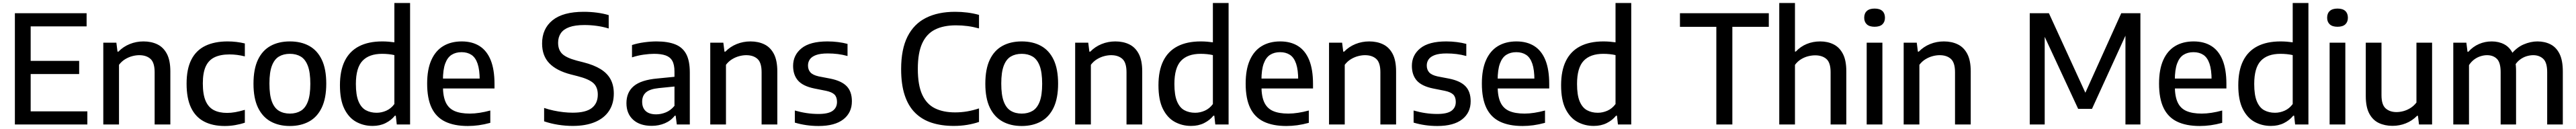

<svg xmlns="http://www.w3.org/2000/svg" viewBox="-20 -828 17131 858"><path d="M79 0V-740H556V-652.5H184V-87.5H561V0ZM144 -335.5V-423H506.5V-335.5Z M667 0V-544H754L761.5 -484.5H767.5Q799.5 -517.5 842.8 -535Q886 -552.5 934.5 -552.5Q986.5 -552.5 1026.8 -533Q1067 -513.5 1090 -469.8Q1113 -426 1113 -353V0H1008.5V-347.5Q1008.5 -411.5 981 -436.2Q953.5 -461 906 -461Q884 -461 859.5 -454.5Q835 -448 812 -434Q789 -420 771.5 -397V0Z M1475 10Q1393.5 10 1336.8 -20Q1280 -50 1250.5 -112Q1221 -174 1221 -271.5Q1221 -369.5 1252.8 -431.5Q1284.5 -493.5 1345.5 -523Q1406.5 -552.5 1494 -552.5Q1524 -552.5 1553 -549Q1582 -545.5 1608.5 -539V-453Q1582 -459.5 1556.8 -462.8Q1531.5 -466 1506.5 -466Q1446.5 -466 1407 -447Q1367.5 -428 1348.2 -385.8Q1329 -343.5 1329 -273Q1329 -201 1347.2 -158Q1365.5 -115 1401.5 -96Q1437.5 -77 1490.5 -77Q1516.5 -77 1544.8 -82Q1573 -87 1608.5 -97.5V-12Q1577.5 -1.5 1543.5 4.2Q1509.5 10 1475 10Z M1908 10Q1834.5 10 1780.2 -20Q1726 -50 1696 -112Q1666 -174 1666 -271Q1666 -368.5 1695.5 -430.5Q1725 -492.5 1779.2 -522.5Q1833.5 -552.5 1908 -552.5Q1982.5 -552.5 2036.8 -522.5Q2091 -492.5 2120.5 -430.5Q2150 -368.5 2150 -271.5Q2150 -175 2120.2 -112.5Q2090.5 -50 2036 -20Q1981.5 10 1908 10ZM1908 -72.5Q1950 -72.5 1980.5 -90.8Q2011 -109 2027.5 -152.2Q2044 -195.5 2044 -270.5Q2044 -346.5 2027.5 -390Q2011 -433.5 1980.5 -451.8Q1950 -470 1908 -470Q1866 -470 1835.5 -452Q1805 -434 1788.5 -390.8Q1772 -347.5 1772 -272.5Q1772 -196.5 1788.2 -153Q1804.5 -109.5 1835.2 -91Q1866 -72.5 1908 -72.5Z M2458 9.5Q2398.5 9.5 2349.2 -17.5Q2300 -44.5 2270.5 -103.8Q2241 -163 2241 -261Q2241 -358 2273 -422.8Q2305 -487.5 2367.8 -520Q2430.5 -552.5 2522.5 -552.5Q2543.5 -552.5 2564.5 -550.8Q2585.5 -549 2603 -546.5V-808H2707.5V0H2619L2612.5 -58.5H2606.5Q2582.5 -28.5 2544.8 -9.5Q2507 9.5 2458 9.5ZM2485 -78Q2518 -78 2549.5 -92Q2581 -106 2603 -136V-461.5Q2586.5 -465.5 2564.8 -467.8Q2543 -470 2521.5 -470Q2435 -470 2391 -423.5Q2347 -377 2347 -269.5Q2347 -195.5 2364.5 -153.8Q2382 -112 2413.2 -95Q2444.5 -78 2485 -78Z M3091.5 10Q3001.5 10 2941.2 -19Q2881 -48 2851 -110.2Q2821 -172.5 2821 -272Q2821 -366 2848.8 -428.2Q2876.5 -490.5 2928 -521.5Q2979.5 -552.5 3051 -552.5Q3121 -552.5 3169.8 -521.5Q3218.5 -490.5 3243.8 -427.8Q3269 -365 3269 -269.5V-239.5H2879V-305.5H3190.5L3170.5 -294.5Q3170.5 -363.5 3156.5 -404.5Q3142.5 -445.5 3115.5 -463.2Q3088.5 -481 3050 -481Q3011.5 -481 2983.8 -463.5Q2956 -446 2941 -405Q2926 -364 2926 -294.5V-255.5Q2926 -188 2944.5 -147.8Q2963 -107.5 3002.5 -90Q3042 -72.5 3105 -72.5Q3136 -72.5 3170 -77.8Q3204 -83 3241 -93V-11Q3200.5 0 3164 5Q3127.5 10 3091.5 10Z M3789 9.5Q3741.5 9.5 3692.2 1.8Q3643 -6 3599 -21V-110Q3630 -99.5 3663 -92.5Q3696 -85.5 3728 -82Q3760 -78.5 3789.5 -78.5Q3876 -78.5 3916 -109.5Q3956 -140.5 3956 -199Q3956 -249 3926 -275.8Q3896 -302.5 3821.5 -321.5L3776.5 -333Q3681.5 -357.5 3633.5 -407.2Q3585.5 -457 3585.5 -538.5Q3585.5 -637 3655 -693.2Q3724.5 -749.5 3862.5 -749.5Q3908 -749.5 3951 -743.8Q3994 -738 4028.5 -727.5V-638.5Q3991.5 -650 3950.2 -655.8Q3909 -661.5 3867 -661.5Q3805 -661.5 3766.5 -647.5Q3728 -633.5 3710 -607Q3692 -580.5 3692 -544Q3692 -496.5 3719.2 -470Q3746.5 -443.5 3815.5 -425L3860.5 -413.5Q3930 -396 3974.8 -368.2Q4019.5 -340.5 4041 -300.5Q4062.5 -260.5 4062.5 -206Q4062.5 -138 4030.2 -89.8Q3998 -41.5 3936.8 -16Q3875.5 9.5 3789 9.5Z M4315 9Q4236 9 4191.2 -31.5Q4146.5 -72 4146.5 -142Q4146.5 -214.5 4195.5 -255.5Q4244.5 -296.5 4352.5 -306L4489 -319.5L4499.5 -256L4361.5 -242Q4302.5 -236 4276.8 -213.8Q4251 -191.5 4251 -151.5Q4251 -111 4274.8 -89.2Q4298.5 -67.5 4344.5 -67.5Q4376.5 -67.5 4408.5 -80.5Q4440.5 -93.5 4466 -124V-352Q4466 -398 4451.5 -423.5Q4437 -449 4407 -459.5Q4377 -470 4330.5 -470Q4299.5 -470 4260.5 -464.5Q4221.5 -459 4183.5 -446.5V-528.5Q4220 -540.5 4264 -546.5Q4308 -552.5 4346.5 -552.5Q4421 -552.5 4470.2 -533.2Q4519.5 -514 4543.8 -469Q4568 -424 4568 -346V0H4481.5L4474 -58.5H4468Q4442 -25 4401.8 -8Q4361.5 9 4315 9Z M4704 0V-544H4791L4798.5 -484.5H4804.5Q4836.5 -517.5 4879.8 -535Q4923 -552.5 4971.5 -552.5Q5023.5 -552.5 5063.8 -533Q5104 -513.5 5127 -469.8Q5150 -426 5150 -353V0H5045.5V-347.5Q5045.5 -411.5 5018 -436.2Q4990.5 -461 4943 -461Q4921 -461 4896.5 -454.5Q4872 -448 4849 -434Q4826 -420 4808.5 -397V0Z M5424.5 10Q5382 10 5342.5 4.2Q5303 -1.5 5266.5 -12.5V-93Q5306.5 -81.5 5345.2 -75.8Q5384 -70 5424 -70Q5489.5 -70 5518.2 -91Q5547 -112 5547 -150Q5547 -182 5530.5 -198.8Q5514 -215.5 5474 -224L5396 -239.5Q5320.5 -255 5287.8 -292.2Q5255 -329.5 5255 -390Q5255 -461.5 5311.2 -507Q5367.5 -552.5 5483.5 -552.5Q5519.5 -552.5 5553.5 -548.2Q5587.5 -544 5617 -536V-455.5Q5584.5 -464.5 5552.5 -468.5Q5520.5 -472.5 5486 -472.5Q5436 -472.5 5407.2 -461.8Q5378.5 -451 5366.2 -433Q5354 -415 5354 -392.5Q5354 -365 5369.8 -347Q5385.5 -329 5425 -320L5503 -305Q5577.5 -290 5611.8 -254.2Q5646 -218.5 5646 -154.5Q5646 -78.5 5589.2 -34.2Q5532.5 10 5424.5 10Z M6324 9.5Q6242.5 9.5 6177.8 -11.2Q6113 -32 6067.2 -77Q6021.5 -122 5997.5 -194Q5973.5 -266 5973.5 -368.5Q5973.5 -500.5 6016 -584.8Q6058.5 -669 6138.8 -709.2Q6219 -749.5 6332 -749.5Q6374.5 -749.5 6414 -744.5Q6453.5 -739.5 6491.5 -729V-639Q6453.5 -649.5 6415.8 -654.5Q6378 -659.5 6338 -659.5Q6255 -659.5 6198.8 -631.2Q6142.5 -603 6113.5 -539.5Q6084.5 -476 6084.5 -370.5Q6084.5 -261.5 6113.8 -198.2Q6143 -135 6198.2 -107.8Q6253.5 -80.5 6332.5 -80.5Q6372.5 -80.5 6410.8 -86.8Q6449 -93 6491.5 -107V-17Q6455 -4.5 6412.5 2.5Q6370 9.5 6324 9.5Z M6775.5 10Q6702 10 6647.8 -20Q6593.5 -50 6563.5 -112Q6533.5 -174 6533.5 -271Q6533.5 -368.5 6563 -430.5Q6592.5 -492.5 6646.8 -522.5Q6701 -552.5 6775.5 -552.5Q6850 -552.5 6904.2 -522.5Q6958.5 -492.5 6988 -430.5Q7017.5 -368.5 7017.5 -271.5Q7017.5 -175 6987.8 -112.5Q6958 -50 6903.5 -20Q6849 10 6775.5 10ZM6775.5 -72.5Q6817.5 -72.5 6848 -90.8Q6878.5 -109 6895 -152.2Q6911.5 -195.5 6911.5 -270.5Q6911.5 -346.5 6895 -390Q6878.5 -433.5 6848 -451.8Q6817.5 -470 6775.5 -470Q6733.5 -470 6703 -452Q6672.5 -434 6656 -390.8Q6639.5 -347.5 6639.5 -272.5Q6639.5 -196.5 6655.8 -153Q6672 -109.5 6702.8 -91Q6733.5 -72.5 6775.5 -72.5Z M7131 0V-544H7218L7225.5 -484.5H7231.5Q7263.5 -517.5 7306.8 -535Q7350 -552.5 7398.5 -552.5Q7450.5 -552.5 7490.8 -533Q7531 -513.5 7554 -469.8Q7577 -426 7577 -353V0H7472.5V-347.5Q7472.5 -411.5 7445 -436.2Q7417.5 -461 7370 -461Q7348 -461 7323.5 -454.5Q7299 -448 7276 -434Q7253 -420 7235.5 -397V0Z M7902 9.5Q7842.5 9.5 7793.2 -17.5Q7744 -44.5 7714.5 -103.8Q7685 -163 7685 -261Q7685 -358 7717 -422.8Q7749 -487.5 7811.8 -520Q7874.5 -552.5 7966.5 -552.5Q7987.5 -552.5 8008.5 -550.8Q8029.5 -549 8047 -546.5V-808H8151.5V0H8063L8056.5 -58.5H8050.5Q8026.5 -28.5 7988.8 -9.5Q7951 9.5 7902 9.5ZM7929 -78Q7962 -78 7993.5 -92Q8025 -106 8047 -136V-461.5Q8030.5 -465.5 8008.8 -467.8Q7987 -470 7965.5 -470Q7879 -470 7835 -423.5Q7791 -377 7791 -269.5Q7791 -195.5 7808.5 -153.8Q7826 -112 7857.2 -95Q7888.5 -78 7929 -78Z M8535.5 10Q8445.5 10 8385.2 -19Q8325 -48 8295 -110.2Q8265 -172.5 8265 -272Q8265 -366 8292.8 -428.2Q8320.5 -490.5 8372 -521.5Q8423.5 -552.5 8495 -552.5Q8565 -552.5 8613.8 -521.5Q8662.5 -490.5 8687.8 -427.8Q8713 -365 8713 -269.5V-239.5H8323V-305.5H8634.5L8614.5 -294.5Q8614.5 -363.5 8600.5 -404.5Q8586.5 -445.5 8559.5 -463.2Q8532.5 -481 8494 -481Q8455.5 -481 8427.8 -463.5Q8400 -446 8385 -405Q8370 -364 8370 -294.5V-255.5Q8370 -188 8388.5 -147.8Q8407 -107.5 8446.5 -90Q8486 -72.5 8549 -72.5Q8580 -72.5 8614 -77.8Q8648 -83 8685 -93V-11Q8644.5 0 8608 5Q8571.5 10 8535.5 10Z M8819.5 0V-544H8906.5L8914 -484.5H8920Q8952 -517.5 8995.2 -535Q9038.5 -552.5 9087 -552.5Q9139 -552.5 9179.2 -533Q9219.5 -513.5 9242.5 -469.8Q9265.5 -426 9265.5 -353V0H9161V-347.5Q9161 -411.5 9133.5 -436.2Q9106 -461 9058.5 -461Q9036.5 -461 9012 -454.5Q8987.5 -448 8964.5 -434Q8941.5 -420 8924 -397V0Z M9540 10Q9497.5 10 9458 4.2Q9418.5 -1.5 9382 -12.5V-93Q9422 -81.5 9460.8 -75.8Q9499.5 -70 9539.5 -70Q9605 -70 9633.8 -91Q9662.5 -112 9662.5 -150Q9662.5 -182 9646 -198.8Q9629.5 -215.5 9589.5 -224L9511.5 -239.5Q9436 -255 9403.2 -292.2Q9370.5 -329.5 9370.5 -390Q9370.5 -461.5 9426.8 -507Q9483 -552.5 9599 -552.5Q9635 -552.5 9669 -548.2Q9703 -544 9732.5 -536V-455.5Q9700 -464.5 9668 -468.5Q9636 -472.5 9601.5 -472.5Q9551.5 -472.5 9522.8 -461.8Q9494 -451 9481.8 -433Q9469.5 -415 9469.5 -392.5Q9469.5 -365 9485.2 -347Q9501 -329 9540.5 -320L9618.5 -305Q9693 -290 9727.2 -254.2Q9761.5 -218.5 9761.5 -154.5Q9761.5 -78.5 9704.8 -34.2Q9648 10 9540 10Z M10106.5 10Q10016.5 10 9956.2 -19Q9896 -48 9866 -110.2Q9836 -172.5 9836 -272Q9836 -366 9863.8 -428.2Q9891.5 -490.5 9943 -521.5Q9994.5 -552.5 10066 -552.5Q10136 -552.5 10184.8 -521.5Q10233.5 -490.5 10258.8 -427.8Q10284 -365 10284 -269.5V-239.5H9894V-305.5H10205.5L10185.5 -294.5Q10185.5 -363.5 10171.5 -404.5Q10157.5 -445.5 10130.5 -463.2Q10103.5 -481 10065 -481Q10026.5 -481 9998.8 -463.5Q9971 -446 9956 -405Q9941 -364 9941 -294.5V-255.5Q9941 -188 9959.5 -147.8Q9978 -107.5 10017.5 -90Q10057 -72.5 10120 -72.5Q10151 -72.5 10185 -77.8Q10219 -83 10256 -93V-11Q10215.5 0 10179 5Q10142.5 10 10106.5 10Z M10580 9.5Q10520.5 9.5 10471.2 -17.5Q10422 -44.5 10392.5 -103.8Q10363 -163 10363 -261Q10363 -358 10395 -422.8Q10427 -487.5 10489.8 -520Q10552.5 -552.5 10644.5 -552.5Q10665.5 -552.5 10686.5 -550.8Q10707.5 -549 10725 -546.5V-808H10829.5V0H10741L10734.5 -58.5H10728.5Q10704.5 -28.5 10666.8 -9.5Q10629 9.5 10580 9.5ZM10607 -78Q10640 -78 10671.5 -92Q10703 -106 10725 -136V-461.5Q10708.5 -465.5 10686.8 -467.8Q10665 -470 10643.5 -470Q10557 -470 10513 -423.5Q10469 -377 10469 -269.5Q10469 -195.5 10486.5 -153.8Q10504 -112 10535.2 -95Q10566.5 -78 10607 -78Z M11395.5 0V-649.5H11153.5V-740H11744.5V-649.5H11502V0Z M11814 0V-808H11918.5V-485H11924Q11955.5 -518.5 11996.8 -535.5Q12038 -552.5 12086.5 -552.5Q12136 -552.5 12175.2 -533Q12214.5 -513.5 12237.2 -470Q12260 -426.5 12260 -353.5V0H12155.5V-347.5Q12155.5 -411.5 12127.5 -435.8Q12099.5 -460 12053 -460Q12030 -460 12005.5 -453.8Q11981 -447.5 11958.2 -433.5Q11935.5 -419.5 11918.5 -396.5V0Z M12395.5 0V-544H12500V0ZM12448 -650Q12414 -650 12396.5 -666Q12379 -682 12379 -710Q12379 -739 12396.5 -755Q12414 -771 12448 -771Q12482.5 -771 12499.8 -755Q12517 -739 12517 -710Q12517 -682 12499.8 -666Q12482.5 -650 12448 -650Z M12641.5 0V-544H12728.5L12736 -484.5H12742Q12774 -517.5 12817.2 -535Q12860.5 -552.5 12909 -552.5Q12961 -552.5 13001.2 -533Q13041.5 -513.5 13064.5 -469.8Q13087.5 -426 13087.5 -353V0H12983V-347.5Q12983 -411.5 12955.5 -436.2Q12928 -461 12880.5 -461Q12858.5 -461 12834 -454.5Q12809.5 -448 12786.5 -434Q12763.5 -420 12746 -397V0Z M13480 0V-740H13607.5L13859 -191.5H13841L14088.5 -740H14216V0H14116.5V-647.5H14142.5L13894 -104H13802L13549.5 -647.5H13579.5V0Z M14610.5 10Q14520.5 10 14460.2 -19Q14400 -48 14370 -110.2Q14340 -172.5 14340 -272Q14340 -366 14367.8 -428.2Q14395.5 -490.5 14447 -521.5Q14498.5 -552.5 14570 -552.5Q14640 -552.5 14688.8 -521.5Q14737.5 -490.5 14762.8 -427.8Q14788 -365 14788 -269.5V-239.5H14398V-305.5H14709.5L14689.5 -294.5Q14689.5 -363.5 14675.5 -404.5Q14661.5 -445.5 14634.5 -463.2Q14607.5 -481 14569 -481Q14530.5 -481 14502.8 -463.5Q14475 -446 14460 -405Q14445 -364 14445 -294.5V-255.5Q14445 -188 14463.5 -147.8Q14482 -107.5 14521.5 -90Q14561 -72.5 14624 -72.5Q14655 -72.5 14689 -77.8Q14723 -83 14760 -93V-11Q14719.5 0 14683 5Q14646.5 10 14610.5 10Z M15084 9.5Q15024.5 9.5 14975.2 -17.5Q14926 -44.5 14896.5 -103.8Q14867 -163 14867 -261Q14867 -358 14899 -422.8Q14931 -487.5 14993.8 -520Q15056.5 -552.5 15148.5 -552.5Q15169.5 -552.5 15190.5 -550.8Q15211.5 -549 15229 -546.5V-808H15333.5V0H15245L15238.5 -58.5H15232.5Q15208.5 -28.5 15170.8 -9.5Q15133 9.5 15084 9.5ZM15111 -78Q15144 -78 15175.5 -92Q15207 -106 15229 -136V-461.5Q15212.5 -465.5 15190.8 -467.8Q15169 -470 15147.5 -470Q15061 -470 15017 -423.5Q14973 -377 14973 -269.5Q14973 -195.5 14990.5 -153.8Q15008 -112 15039.2 -95Q15070.5 -78 15111 -78Z M15474.5 0V-544H15579V0ZM15527 -650Q15493 -650 15475.5 -666Q15458 -682 15458 -710Q15458 -739 15475.5 -755Q15493 -771 15527 -771Q15561.5 -771 15578.8 -755Q15596 -739 15596 -710Q15596 -682 15578.8 -666Q15561.5 -650 15527 -650Z M15893 9Q15841.5 9 15801.2 -10.2Q15761 -29.5 15738 -73Q15715 -116.5 15715 -189V-544H15819.5V-195Q15819.5 -131.5 15847.2 -107Q15875 -82.5 15919.5 -82.5Q15941.5 -82.5 15965.5 -89Q15989.5 -95.5 16012 -109.5Q16034.5 -123.5 16052 -146V-544H16156V0H16069L16062 -58H16056.5Q16023.5 -24.5 15981.5 -7.8Q15939.5 9 15893 9Z M16297 0V-544H16384L16391.5 -484H16397.5Q16428 -518 16467.8 -535.2Q16507.5 -552.5 16553 -552.5Q16599.5 -552.5 16636 -533.2Q16672.5 -514 16693.5 -471Q16714.5 -428 16714.5 -356V0H16612V-348Q16612 -412 16587.2 -436.5Q16562.5 -461 16521.5 -461Q16501 -461 16479 -454.2Q16457 -447.5 16437 -433Q16417 -418.5 16401.5 -395V0ZM16921.5 0V-348Q16921.5 -412 16895.5 -436.5Q16869.5 -461 16828.5 -461Q16807.5 -461 16784.2 -454Q16761 -447 16739.2 -430.5Q16717.5 -414 16702 -386L16678 -462.5Q16717 -512 16764.2 -532.2Q16811.5 -552.5 16856.5 -552.5Q16905.5 -552.5 16943.8 -533Q16982 -513.5 17003.8 -469.8Q17025.5 -426 17025.5 -353V0Z"/></svg>

Font: Encode Sans Condensed Thin Medium
Style: Regular
Weight: 500
Version: Version 3.002